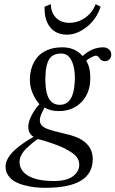

<svg xmlns="http://www.w3.org/2000/svg" viewBox="-20 -667 556 925"><path d="M340.8 -291Q340.8 -343.8 324 -376.5Q307.1 -409.2 275.9 -409.2Q234.4 -409.2 217.5 -382.6Q200.7 -356 199.2 -305.2Q198.2 -298.3 198.2 -282.2Q198.2 -270 199.2 -263.2Q203.6 -162.1 268.1 -162.1Q334 -162.1 339.8 -269Q340.8 -275.9 340.8 -291ZM161.1 2.9Q145.5 14.2 136 22Q126.5 29.8 109.4 45.9Q92.3 62 83.3 79.1Q74.2 96.2 74.2 112.8Q74.2 155.3 116.5 180.2Q158.7 205.1 240.2 205.1Q301.3 205.1 331.5 182.1Q361.8 159.2 361.8 127Q361.8 104 347.9 87.4Q334 70.8 301.8 54.2Q284.7 42.5 235.6 25.1Q186.5 7.8 161.1 2.9ZM415 -291Q415 -218.3 372.3 -175Q329.6 -131.8 263.2 -131.8Q223.1 -131.8 194.8 -148.9Q193.8 -147.5 190.2 -140.1Q186.5 -132.8 184.8 -129.6Q183.1 -126.5 180.2 -119.6Q177.2 -112.8 175.8 -108.4Q174.3 -104 173.1 -98.4Q171.9 -92.8 171.9 -87.9Q171.9 -81.1 172.9 -78.1Q174.8 -69.8 181.4 -62.7Q188 -55.7 196.3 -51.3Q204.6 -46.9 218.8 -42.2Q232.9 -37.6 244.1 -34.7Q255.4 -31.7 274.9 -27.1Q294.4 -22.5 307.1 -19Q314 -18.1 325.2 -14.2Q426.8 16.1 426.8 100.1Q426.8 237.8 199.2 237.8Q172.9 237.8 147.9 235.1Q123 232.4 96.7 225.3Q70.3 218.3 51 207.3Q31.7 196.3 19.3 178Q6.8 159.7 6.8 136.2Q6.8 114.7 20 92.8Q33.2 70.8 55.2 52Q77.1 33.2 98.1 19Q119.1 4.9 142.1 -7.8Q116.2 -22.9 116.2 -56.2Q116.2 -80.6 132.8 -112.1Q149.4 -143.6 169.9 -165Q124 -220.2 124 -283.2Q124 -314.5 132.8 -341.6Q141.6 -368.7 159.7 -390.9Q177.7 -413.1 208.5 -426Q239.3 -439 279.8 -439Q342.3 -439 377.9 -397Q423.8 -439 477.1 -439Q493.7 -439 504.9 -428.7Q516.1 -418.5 516.1 -404.8Q516.1 -390.6 507.3 -381.3Q498.5 -372.1 484.9 -372.1Q467.8 -372.1 457 -389.2Q451.2 -398.9 441.9 -398.9Q436 -398.9 420.7 -391.4Q405.3 -383.8 395 -374Q415 -345.7 415 -291ZM194.8 -634.8 225.1 -647Q225.1 -606.9 249.3 -582Q273.4 -557.1 314 -557.1Q354.5 -557.1 389.6 -581.1Q424.8 -605 440.9 -647L464.8 -634.8Q444.3 -573.2 397.2 -536.6Q350.1 -500 303.2 -500Q250.5 -500 221.7 -535.6Q192.9 -571.3 194.8 -634.8Z"/></svg>

Font: Common Serif
Style: Italic
Weight: 400
Italic angle: -12°
Designer: Philipp H. Poll, Khaled Hosny
Foundry: Stefan Peev, Context Ltd.
Version: Version 1.026